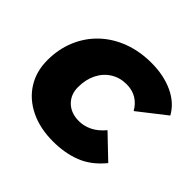

<svg xmlns="http://www.w3.org/2000/svg" viewBox="-174 -911 1122 1122"><g transform="rotate(45 387.5 -350.0)"><path d="M397 16Q289 16 208 -23.5Q127 -63 82.5 -133.5Q38 -204 38 -297Q38 -389 70.5 -466Q103 -543 162 -599Q221 -655 302 -685.5Q383 -716 480 -716Q581 -716 659 -680Q737 -644 775 -576L605 -443Q583 -482 548 -503.5Q513 -525 465 -525Q410 -525 367 -498Q324 -471 300 -423Q276 -375 276 -312Q276 -251 315.5 -213Q355 -175 420 -175Q461 -175 500.5 -194Q540 -213 576 -256L715 -123Q651 -45 572.5 -14.5Q494 16 397 16Z"/></g></svg>

Font: Montserrat Black
Style: Italic
Weight: 900
Italic angle: -11.3°
Designer: Julieta Ulanovsky
Foundry: Julieta Ulanovsky
Version: Version 9.000; ttfautohint (v1.8.4.7-5d5b)